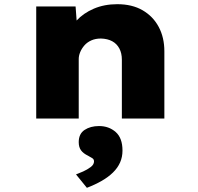

<svg xmlns="http://www.w3.org/2000/svg" viewBox="-20 -566 948 917"><path d="M153 0V-535H341L351 -401L303 -388Q313 -432 345.5 -467.5Q378 -503 428 -524.5Q478 -546 540 -546Q611 -546 661 -517Q711 -488 738 -437.5Q765 -387 765 -321V0H562V-281Q562 -312 550 -334.5Q538 -357 516 -369Q494 -381 462 -382Q436 -382 416 -373Q396 -364 383 -349Q370 -334 363 -317Q356 -300 356 -284V0H255Q208 0 182.5 0Q157 0 153 0ZM395 331 343 267Q357 262 377 253Q397 244 413 232Q429 220 429 205Q429 195 421.5 190Q414 185 401 178Q378 167 367 152Q356 137 356 113Q356 73 384 54.5Q412 36 453 36Q500 36 532.5 64.5Q565 93 565 153Q565 184 553.5 210Q542 236 519.5 258Q497 280 465.5 298Q434 316 395 331Z"/></svg>

Font: Lexend Mega Black
Style: Regular
Weight: 900
Version: Version 1.007